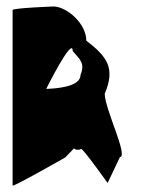

<svg xmlns="http://www.w3.org/2000/svg" viewBox="-20 -582 443 594"><path d="M19 -8C19 -2 182 -95 182 -95L209 -123C214 -118 222 -117 231 -121C235 -126 316 -11 313 -16L351 -96C378 -98 304 -245 304 -292C337 -370 313 -406 247 -456C247 -509 188 -560 147 -562C143 -562 19 -557 19 -551ZM123 -307C123 -307 205 -472 205 -424C227 -398 244 -387 229 -350C229 -312 150 -308 123 -307Z"/></svg>

Font: Ampere
Style: SCUltCnd
Weight: 400
Version: Version 1